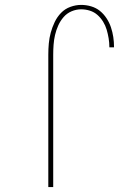

<svg xmlns="http://www.w3.org/2000/svg" viewBox="-20 -763 540 783"><path d="M177 0V-540Q177 -563 179 -585.5Q181 -608 187 -630Q193 -652 203 -673Q213 -694 229 -710.5Q245 -727 267 -735Q289 -743 311 -743Q332 -743 352 -737Q372 -731 387.5 -718.5Q403 -706 414.5 -688.5Q426 -671 432.5 -651.5Q439 -632 442 -612Q445 -592 445 -571V-570H426V-571Q426 -589 423 -607Q420 -625 415 -642Q410 -659 400.5 -674.5Q391 -690 377.5 -702Q364 -714 346.5 -719.5Q329 -725 311 -725Q291 -725 272 -717Q253 -709 239.5 -693.5Q226 -678 217.5 -659Q209 -640 204.5 -620.5Q200 -601 198.5 -580.5Q197 -560 197 -540V0Z"/></svg>

Font: Iosevka Term Curly Thin
Style: Regular
Weight: 100
Designer: Belleve Invis
Foundry: Belleve Invis
Version: Version 32.3.0